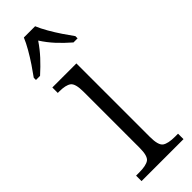

<svg xmlns="http://www.w3.org/2000/svg" viewBox="-258 -781 796 796"><g transform="rotate(-45 140.0 -383.0)"><path d="M24 0V-32H42Q82 -32 99 -43.5Q116 -55 116 -103V-432Q116 -480 99.5 -492Q83 -504 46 -504H37V-536H178V-105Q178 -56 195 -44Q212 -32 253 -32H270V0ZM11 -619Q25 -638 42.5 -664Q60 -690 75.5 -717Q91 -744 100 -766H166Q175 -744 190.5 -717Q206 -690 223.5 -664Q241 -638 255 -619V-606H231Q201 -632 177 -658Q153 -684 133 -715Q112 -684 88 -658Q64 -632 35 -606H11Z"/></g></svg>

Font: Noto Serif Tamil SemiCondensed Light
Style: Regular
Weight: 300
Width: 4
Designer: Indian Type Foundry, Tom Grace, and the Monotype Design Team
Foundry: Monotype Imaging Inc.
Version: Version 2.004; ttfautohint (v1.8.4.7-5d5b)